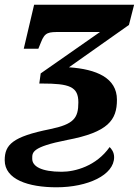

<svg xmlns="http://www.w3.org/2000/svg" viewBox="-35 -556 594 816"><path d="M205 240C338 240 450 188 450 112C450 90 438 76 431 69C374 150 284 174 227 174C141 174 102 151 102 119C102 92 98 69 250 39C425 6 462 -46 462 -132C462 -225 375 -262 258 -270L513 -450L535 -536H110L66 -349H128L139 -376C156 -420 171 -420 222 -420H390L138 -244L132 -201H143C260 -201 298 -188 298 -121C298 -54 279 -28 177 -7C18 25 -15 59 -15 125C-15 207 86 240 205 240Z"/></svg>

Font: Noto Serif SemiCondensed Extra
Style: Italic
Weight: 800
Width: 4
Italic angle: -12°
Designer: Monotype Design Team
Foundry: Monotype Imaging Inc.
Version: Version 1.901